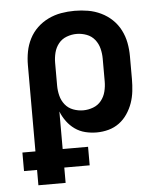

<svg xmlns="http://www.w3.org/2000/svg" viewBox="-53 -574 706 836"><g transform="rotate(-5 300.0 -156.5)"><path d="M200 215H81V148H24V67H81V-310Q81 -340 86.5 -369Q92 -398 105.5 -424.5Q119 -451 140.5 -471.5Q162 -492 189 -505Q216 -518 245 -523Q274 -528 304 -528Q334 -528 363 -523Q392 -518 419 -505Q446 -492 467.5 -471.5Q489 -451 502.5 -424.5Q516 -398 521.5 -369Q527 -340 527 -310V-210Q527 -184 524 -157.5Q521 -131 512.5 -106.5Q504 -82 489 -59.5Q474 -37 453 -21.5Q432 -6 406.5 1Q381 8 354 8Q329 8 304.5 2Q280 -4 259.5 -18.5Q239 -33 224 -53.5Q209 -74 200 -97V67H311V148H200ZM304 -93Q326 -93 347.5 -101Q369 -109 383 -126.5Q397 -144 402.5 -166Q408 -188 408 -210V-310Q408 -332 402.5 -354Q397 -376 383 -393.5Q369 -411 347.5 -419Q326 -427 304 -427Q282 -427 260.5 -419Q239 -411 225 -393.5Q211 -376 205.5 -354Q200 -332 200 -310V-210Q200 -188 205.5 -166Q211 -144 225 -126.5Q239 -109 260.5 -101Q282 -93 304 -93Z"/></g></svg>

Font: Iosevka Extended
Style: Bold
Weight: 700
Width: 7
Monospace: yes
Designer: Belleve Invis
Foundry: Belleve Invis
Version: Version 32.5.0; ttfautohint (v1.8.4)